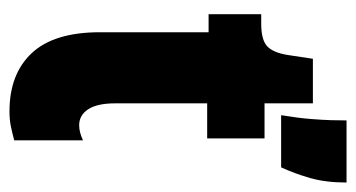

<svg xmlns="http://www.w3.org/2000/svg" viewBox="-193 -548 751 405"><g transform="rotate(90 182.5 -345.5)"><path d="M215 10Q136 10 92 -37Q48 -84 48 -181V-410H10V-521H30Q64 -521 77.5 -533.5Q91 -546 96 -577L104 -630H198V-528H272V-407H198V-213Q198 -175 210.5 -156Q223 -137 244 -137Q252 -137 259.5 -139Q267 -141 276 -145V0Q261 4 247 7Q233 10 215 10ZM223 -563Q229 -600 231 -625.5Q233 -651 233.5 -668.5Q234 -686 234 -701H365Q365 -657 355.5 -624Q346 -591 333 -563Z"/></g></svg>

Font: Bricolage Grotesque 48pt Condensed ExtraBold
Style: Regular
Weight: 800
Width: 3
Designer: Mathieu Triay
Foundry: Atelier Triay
Version: Version 1.001;gftools[0.9.33.dev8+g029e19f]